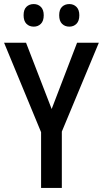

<svg xmlns="http://www.w3.org/2000/svg" viewBox="-20 -924 506 944"><path d="M234 -388 359 -714H466L284 -277V0H182V-274L0 -714H108ZM96 -849Q96 -877 110 -890.5Q124 -904 146 -904Q167 -904 181 -890Q195 -876 195 -849Q195 -821 181 -807Q167 -793 146 -793Q124 -793 110 -807Q96 -821 96 -849ZM271 -849Q271 -877 285 -890.5Q299 -904 321 -904Q342 -904 356 -890Q370 -876 370 -849Q370 -821 356 -807Q342 -793 321 -793Q299 -793 285 -807Q271 -821 271 -849Z"/></svg>

Font: Noto Sans Myanmar Condensed Medium
Style: Regular
Weight: 500
Width: 3
Designer: Monotype Design Team
Foundry: Monotype Imaging Inc.
Version: Version 2.107; ttfautohint (v1.8.4.7-5d5b)